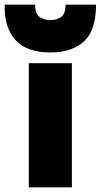

<svg xmlns="http://www.w3.org/2000/svg" viewBox="-75 -800 430 820"><path d="M232 0H48V-530H232ZM140 -576Q41 -576 -7 -627Q-55 -678 -55 -769V-780H75Q75 -740 95 -727Q115 -714 140 -714Q166 -714 185.5 -727Q205 -740 205 -780H335Q335 -706 311.5 -660Q288 -614 233 -592Q196 -576 140 -576Z"/></svg>

Font: Tanohe Sans ExtraBold
Style: Regular
Weight: 800
Designer: Village Type and Design LLC & Cristiano Sobral
Foundry: Cooper Hewitt Smithsonian Design Museum
Version: Version 1.00;September 29, 2021;FontCreator 13.0.0.2655 64-b